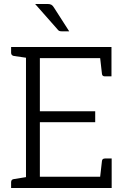

<svg xmlns="http://www.w3.org/2000/svg" viewBox="-20 -948 629 968"><path d="M543 -149V0H36V-29Q36 -43 49 -45L111 -55V-657L49 -666Q36 -669 36 -682V-711H542V-563H509Q495 -563 494 -576L485 -655H181V-387H460V-332H181V-57H485L494 -136Q495 -149 510 -149ZM157 -928H219Q232 -928 239 -924Q246 -920 252 -910L329 -790H293Q284 -790 279 -792Q274 -794 269 -801Z"/></svg>

Font: Aleo Light
Style: Regular
Weight: 300
Designer: Alessio Laiso
Foundry: Alessio Laiso
Version: Version 2.000